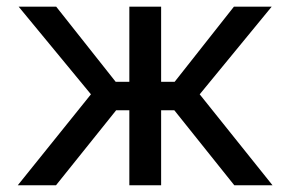

<svg xmlns="http://www.w3.org/2000/svg" viewBox="-20 -549 861 569"><path d="M32.7 0 249.5 -269.5 35.2 -529.3H146.5L322.8 -306.6H363.3V-529.3H457.5V-306.6H497.6L673.3 -529.3H785.2L571.8 -269.5L787.6 0H674.3L496.6 -222.2H457.5V0H363.3V-222.2H324.2L146 0Z"/></svg>

Font: Inter Cardless Tabular
Style: Regular
Weight: 400
Designer: Rasmus Andersson
Foundry: rsms
Version: Version 4.000;git-4fc901f